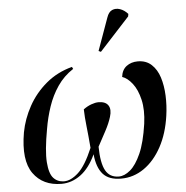

<svg xmlns="http://www.w3.org/2000/svg" viewBox="-56 -858 893 922"><g transform="rotate(-5 391.0 -397.0)"><path d="M204 10Q114 10 68 -54.5Q22 -119 45 -252Q57 -316 90 -376Q123 -436 176.5 -481Q230 -526 302 -545L307 -535Q261 -505 231 -461Q201 -417 183.5 -365Q166 -313 157 -259Q138 -155 142 -99.5Q146 -44 166 -22.5Q186 -1 217 -1Q250 -1 286 -34Q322 -67 357 -150Q352 -211 347 -255Q342 -299 341 -337Q360 -351 379.5 -358Q399 -365 414 -365Q448 -365 461 -345Q474 -325 463 -290Q454 -260 435 -224.5Q416 -189 396 -152Q397 -73 417 -37Q437 -1 481 -1Q508 -1 536 -24.5Q564 -48 587.5 -100.5Q611 -153 624 -243Q633 -309 621.5 -358.5Q610 -408 586.5 -438Q563 -468 538 -476Q542 -510 564.5 -527Q587 -544 619 -544Q659 -544 685 -520Q711 -496 723.5 -456.5Q736 -417 738 -368.5Q740 -320 733 -272Q721 -187 686.5 -123.5Q652 -60 601.5 -25Q551 10 491 10Q432 10 403.5 -22Q375 -54 369 -118Q339 -53 296 -21.5Q253 10 204 10ZM447 -605 436 -610 492 -766Q501 -793 518.5 -800.5Q536 -808 556.5 -801Q577 -794 594 -775L592 -763Z"/></g></svg>

Font: Noto Serif Display Medium
Style: Italic
Weight: 500
Italic angle: -12°
Designer: Monotype Design Team
Foundry: Monotype Imaging Inc.
Version: Version 2.009